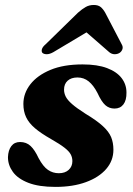

<svg xmlns="http://www.w3.org/2000/svg" viewBox="-20 -738 535 772"><path d="M216.5 -41.5Q241.5 -41.5 256.2 -55Q271 -68.5 271 -90Q271 -105 264.2 -117.5Q257.5 -130 239.2 -144.2Q221 -158.5 185 -179Q144.5 -202 120.2 -222.8Q96 -243.5 85 -266.8Q74 -290 74 -320Q74 -363 102 -399Q130 -435 182.8 -457Q235.5 -479 312 -479Q371.5 -479 410.5 -464.2Q449.5 -449.5 469 -424Q488.5 -398.5 488.5 -366Q489 -335 476.2 -318.2Q463.5 -301.5 440.5 -301.5Q419 -301.5 403.5 -315.2Q388 -329 372 -364Q356 -395 336.5 -410.8Q317 -426.5 291.5 -426.5Q266.5 -426.5 252 -413.5Q237.5 -400.5 237.5 -377.5Q237.5 -363.5 244.2 -349.8Q251 -336 269.8 -319.5Q288.5 -303 324 -280.5Q369 -253.5 393.2 -231.2Q417.5 -209 426.8 -186.8Q436 -164.5 436 -136Q436 -92 407 -58.5Q378 -25 325.8 -5.8Q273.5 13.5 203 13.5Q136 13.5 93.8 -3Q51.5 -19.5 31.8 -46.8Q12 -74 12 -106Q13 -134 25.5 -150.5Q38 -167 60.5 -167Q86 -167 103 -151Q120 -135 135 -102.5Q153.5 -68 173 -54.8Q192.5 -41.5 216.5 -41.5ZM375 -636H295.5L419.5 -528Q429.5 -520 441 -520Q452.5 -520 461 -525.5Q469 -531 472.2 -540.2Q475.5 -549.5 469 -560.5L403 -687Q394.5 -702 384.5 -710Q374.5 -718 357 -718Q339 -718 324.8 -710Q310.5 -702 293.5 -687L164 -560.5Q151 -549.5 148.5 -540.2Q146 -531 150.5 -525.5Q156.5 -520 168 -520Q179.5 -520 194 -528Z"/></svg>

Font: Fraunces
Style: Bold Italic
Weight: 700
Italic angle: -16°
Version: Version 1.000;[b76b70a41]